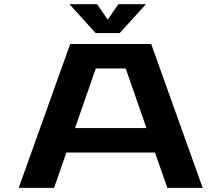

<svg xmlns="http://www.w3.org/2000/svg" viewBox="-20 -914 1090 934"><path d="M690 -893.5 562 -753H445.5L318 -893.5H452.5L504 -818.5L555.5 -893.5ZM794 0 734 -172H303L243 0H71L321.5 -700H715.5L966 0ZM446 -581 345 -291H692.5L591.5 -581Z"/></svg>

Font: League Mono Extended SemiBold
Style: Regular
Weight: 600
Width: 9
Designer: Tyler Finck
Foundry: The League of Moveable Type / Tyler Finck
Version: Version 2.210